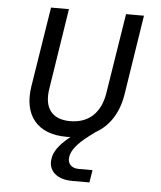

<svg xmlns="http://www.w3.org/2000/svg" viewBox="-53 -596 707 844"><g transform="rotate(5 300.0 -174.5)"><path d="M297 201H373L382 146H321C287 146 270 125 275 96C279 68 304 36 353 -1L381 -22C442 -56 480 -117 493 -197L548 -550H469L413 -197C399 -109 347 -60 265 -60C184 -60 147 -109 162 -197L217 -550H138L82 -197C62 -69 126 10 254 10C260 10 267 10 273 9C222 50 202 82 198 111C189 164 228 201 297 201Z"/></g></svg>

Font: JetBrains Mono Light
Style: Italic
Weight: 336
Italic angle: -9°
Monospace: yes
Designer: Philipp Nurullin, Konstantin Bulenkov
Foundry: JetBrains
Version: Version 2.305